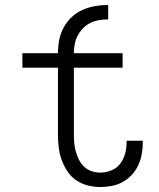

<svg xmlns="http://www.w3.org/2000/svg" viewBox="-20 -744 640 772"><path d="M384 8Q358 8 332.5 1.5Q307 -5 286 -19.5Q265 -34 250.5 -56Q236 -78 227.5 -102Q219 -126 216 -152Q213 -178 213 -203V-472H70V-530H213Q213 -557 218 -583Q223 -609 235.5 -632.5Q248 -656 267.5 -674.5Q287 -693 311.5 -704Q336 -715 362 -719.5Q388 -724 415 -724V-666Q397 -666 378.5 -663Q360 -660 343.5 -652Q327 -644 314 -630.5Q301 -617 292.5 -601Q284 -585 280.5 -566.5Q277 -548 277 -530H473V-472H277V-203Q277 -186 278.5 -168.5Q280 -151 285 -134Q290 -117 298 -101Q306 -85 319 -73Q332 -61 349 -55.5Q366 -50 384 -50Q406 -50 428 -59Q450 -68 463.5 -86Q477 -104 483 -126Q489 -148 489 -171Q489 -173 489 -174.5Q489 -176 489 -178H554Q554 -176 554 -173.5Q554 -171 554 -168Q554 -145 549.5 -122Q545 -99 535 -78Q525 -57 509 -40Q493 -23 473 -12Q453 -1 430 3.5Q407 8 384 8Z"/></svg>

Font: Iosevka Slab Light Extended
Style: Regular
Weight: 300
Width: 7
Monospace: yes
Designer: Belleve Invis
Foundry: Belleve Invis
Version: Version 11.1.0; ttfautohint (v1.8.3)